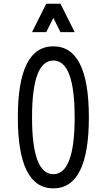

<svg xmlns="http://www.w3.org/2000/svg" viewBox="-20 -1036 587 1056"><path d="M78.1 -390.6Q78.1 -781.2 273.4 -781.2Q468.8 -781.2 468.8 -390.6Q468.8 0 273.4 0Q78.1 0 78.1 -390.6ZM156.2 -390.6Q156.2 -78.1 273.4 -78.1Q390.6 -78.1 390.6 -390.6Q390.6 -703.1 273.4 -703.1Q156.2 -703.1 156.2 -390.6ZM156.2 -859.4 234.4 -1015.6H312.5L390.6 -859.4H312.5L273.4 -937.5L234.4 -859.4Z"/></svg>

Font: Luculent
Style: Regular
Weight: 400
Monospace: yes
Designer: Andrew Kensler
Version: Version 1.0.0-845fa02f9341